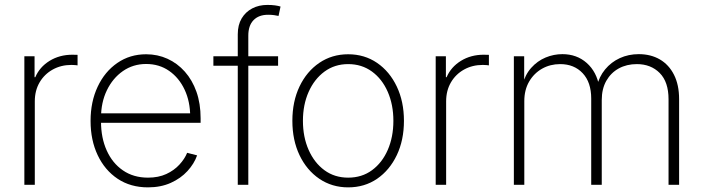

<svg xmlns="http://www.w3.org/2000/svg" viewBox="-20 -770 2931 800"><path d="M81.5 0V-535.6H124V-448.2H127Q145 -490.7 186.5 -516.4Q228 -542 281.7 -542Q288.1 -542 293 -541.7Q297.9 -541.5 303.2 -541.5V-497.6Q299.8 -498 293.2 -498.8Q286.6 -499.5 277.8 -499.5Q234.4 -499.5 199.7 -480.2Q165 -460.9 145 -426.8Q125 -392.6 125 -347.7V0Z M596.7 10.7Q523.9 10.7 470.2 -25.1Q416.5 -61 387 -123.5Q357.4 -186 357.4 -266.1Q357.4 -346.2 387 -408.9Q416.5 -471.7 469 -507.8Q521.5 -543.9 588.9 -543.9Q636.7 -543.9 678 -525.1Q719.2 -506.3 750.2 -471.4Q781.2 -436.5 798.6 -387.5Q815.9 -338.4 815.9 -277.3V-258.3H383.3V-297.9H791.5L772.5 -283.7Q772.5 -346.7 749.3 -396.2Q726.1 -445.8 684.8 -474.6Q643.6 -503.4 588.9 -503.4Q534.7 -503.4 492.2 -473.9Q449.7 -444.3 425.3 -393.8Q400.9 -343.3 400.9 -279.3V-263.2Q400.9 -195.8 424.6 -143.1Q448.2 -90.3 492.2 -60.1Q536.1 -29.8 596.7 -29.8Q640.1 -29.8 672.9 -44.9Q705.6 -60.1 727.5 -84Q749.5 -107.9 759.8 -133.3L801.3 -122.6Q789.1 -87.9 761.2 -57.4Q733.4 -26.9 691.7 -8.1Q649.9 10.7 596.7 10.7Z M1138.7 -535.6V-496.1H869.1V-535.6ZM970.7 0V-627Q970.7 -666 986.8 -693.1Q1002.9 -720.2 1030.8 -734.9Q1058.6 -749.5 1094.2 -749.5Q1111.8 -749.5 1126 -747.6Q1140.1 -745.6 1148.9 -742.7L1140.6 -703.6Q1132.8 -705.6 1121.6 -707Q1110.4 -708.5 1097.2 -708.5Q1058.1 -708.5 1036.4 -686Q1014.6 -663.6 1014.6 -621.1V0Z M1430.7 10.7Q1363.3 10.7 1310.5 -25.1Q1257.8 -61 1228 -123.5Q1198.2 -186 1198.2 -266.6Q1198.2 -347.2 1228 -409.7Q1257.8 -472.2 1310.5 -508.1Q1363.3 -543.9 1430.7 -543.9Q1498.5 -543.9 1551 -508.1Q1603.5 -472.2 1633.3 -409.4Q1663.1 -346.7 1663.1 -266.6Q1663.1 -186 1633.3 -123.5Q1603.5 -61 1551.3 -25.1Q1499 10.7 1430.7 10.7ZM1430.7 -29.8Q1487.8 -29.8 1530 -60.8Q1572.3 -91.8 1595.7 -145.5Q1619.1 -199.2 1619.1 -266.6Q1619.1 -333.5 1595.7 -387.2Q1572.3 -440.9 1529.8 -471.9Q1487.3 -502.9 1430.7 -502.9Q1374.5 -502.9 1332 -471.7Q1289.6 -440.4 1265.9 -387Q1242.2 -333.5 1242.2 -266.6Q1242.2 -199.2 1265.9 -145.5Q1289.6 -91.8 1331.8 -60.8Q1374 -29.8 1430.7 -29.8Z M1795.4 0V-535.6H1837.9V-448.2H1840.8Q1858.9 -490.7 1900.4 -516.4Q1941.9 -542 1995.6 -542Q2002 -542 2006.8 -541.7Q2011.7 -541.5 2017.1 -541.5V-497.6Q2013.7 -498 2007.1 -498.8Q2000.5 -499.5 1991.7 -499.5Q1948.2 -499.5 1913.6 -480.2Q1878.9 -460.9 1858.9 -426.8Q1838.9 -392.6 1838.9 -347.7V0Z M2121.1 0V-535.6H2164.1V-413.6H2156.2Q2167.5 -458.5 2193.4 -487.3Q2219.2 -516.1 2253.2 -530.3Q2287.1 -544.4 2323.2 -544.4Q2383.3 -544.4 2424.8 -507.6Q2466.3 -470.7 2477.1 -408.2H2466.3Q2476.1 -450.2 2501.2 -480.7Q2526.4 -511.2 2562.5 -527.8Q2598.6 -544.4 2641.6 -544.4Q2691.4 -544.4 2729.2 -522.5Q2767.1 -500.5 2788.3 -458.5Q2809.6 -416.5 2809.6 -356.9V0H2765.6V-356.4Q2765.6 -428.7 2728.8 -465.8Q2691.9 -502.9 2633.3 -502.9Q2591.3 -502.9 2558.3 -484.9Q2525.4 -466.8 2506.3 -433.3Q2487.3 -399.9 2487.3 -353V0H2443.4V-359.4Q2443.4 -427.2 2407.7 -465.1Q2372.1 -502.9 2314 -502.9Q2272.5 -502.9 2238.8 -483.9Q2205.1 -464.8 2184.8 -430.2Q2164.6 -395.5 2164.6 -348.6V0Z"/></svg>

Font: Inter 20pt ExtraLight
Style: Regular
Weight: 250
Version: Version 4.001;git-66647c0bb